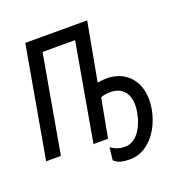

<svg xmlns="http://www.w3.org/2000/svg" viewBox="-127 -659 850 892"><g transform="rotate(-20 298.0 -212.5)"><path d="M288.5 101.5 295.5 39.5Q327 62 363 62Q405 62 433.2 25Q461.5 -12 472 -71Q475 -89 475 -104.5Q475 -149 451.8 -174.5Q428.5 -200 386 -200Q358.5 -200 338.5 -192L302.5 0H230.5L315.5 -483H154.5L69.5 0H-3.5L93.5 -550H399.5L346.5 -261.5Q374.5 -266 392 -266Q437.5 -266 472 -246Q506.5 -226 525.5 -189.8Q544.5 -153.5 544.5 -105.5Q544.5 -86 540.5 -61Q531 -8 506 34.5Q481 77 444.8 101Q408.5 125 366 125Q340 125 320.8 119.8Q301.5 114.5 288.5 101.5Z"/></g></svg>

Font: JuliaMono Light
Style: Italic
Weight: 300
Italic angle: -9°
Monospace: yes
Designer: cormullion
Foundry: corm
Version: Version 0.054; ttfautohint (v1.8.4)